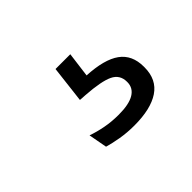

<svg xmlns="http://www.w3.org/2000/svg" viewBox="-57 -105 395 395"><g transform="rotate(-45 141.0 92.5)"><path d="M164 -6 154.5 67 127.5 48Q133.5 48 141.5 48Q149.5 48 156.5 48.5Q206 51 229.5 68Q253 85 253 119V121Q253 156.5 227.2 173.8Q201.5 191 153.5 191Q133 191 114 187.8Q95 184.5 81.5 180.5L74 140Q89.5 145.5 107.8 149Q126 152.5 146.5 152.5Q176.5 152.5 191.5 143.5Q206.5 134.5 206.5 117.5V116.5Q206.5 96 188.2 87.2Q170 78.5 126.5 75.5Q121.5 75 117.8 75Q114 75 111.5 74.5L121 -6Z"/></g></svg>

Font: Anek Gurmukhi Medium Light
Style: Regular
Weight: 300
Version: Version 1.003